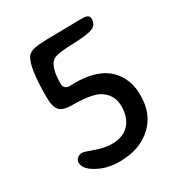

<svg xmlns="http://www.w3.org/2000/svg" viewBox="-160 -779 858 909"><g transform="rotate(-30 268.5 -325.0)"><path d="M419.9 -662.6Q456.1 -662.6 456.1 -639.2Q456.1 -605 427.2 -593.8Q398.4 -582.5 313.5 -579.8Q228.5 -577.1 209 -562.5Q174.8 -537.1 174.8 -447.8Q174.8 -414.6 207.5 -414.6L235.4 -415.5Q398.4 -415.5 452.6 -310.5Q474.6 -268.1 474.6 -220.2V-204.1Q474.6 -109.4 412.6 -50.3Q345.7 13.7 232.4 13.7Q174.8 13.7 130.4 -6.8Q61.5 -38.1 61.5 -79.1Q61.5 -93.8 73 -102.8Q84.5 -111.8 97.2 -111.8Q109.9 -111.8 156.5 -94.5Q203.1 -77.1 243.7 -77.1Q305.2 -77.1 338.1 -112.8Q371.1 -148.4 371.1 -209.7Q371.1 -271 320.8 -304.2Q280.8 -330.6 169.9 -330.6Q121.1 -330.6 103 -351.1Q85 -371.6 85 -424.3Q85 -584 114.3 -629.4Q126.5 -648.4 156.5 -654.3Q186.5 -660.2 263.2 -660.2L341.8 -661.6L373.5 -662.1L388.7 -662.6Z"/></g></svg>

Font: Averia Sans Libre
Style: Regular
Weight: 400
Version: Version 1.002